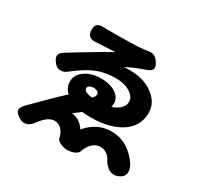

<svg xmlns="http://www.w3.org/2000/svg" viewBox="-171 -1004 1321 1269"><g transform="rotate(30 490.0 -370.0)"><path d="M482 48Q455 48 430 37Q399 24 396 3Q396 2 396 1Q386 -38 363 -59Q341 -78 313 -78Q266 -78 216 -13Q195 19 169 31Q139 43 110 26Q72 5 68.5 -17Q65 -39 95 -69Q100 -74 110 -84Q246 -222 306 -275Q270 -306 270 -355Q270 -407 320 -441Q368 -474 438 -474Q511 -474 554 -444Q595 -416 595 -373Q595 -357 591 -345Q630 -357 653 -380Q676 -403 676 -432Q676 -469 634 -496Q590 -524 527 -524Q429 -524 357 -488Q304 -463 237 -411Q209 -386 182 -385Q153 -383 131 -410Q107 -440 109.5 -460.5Q112 -481 144 -500Q179 -522 259 -570Q363 -633 434 -672Q363 -669 289 -664Q224 -659 223 -718Q222 -750 235.5 -763Q249 -776 280 -775Q293 -774 318 -774Q525 -774 590 -782Q594 -782 603 -784Q614 -785 619 -786Q662 -796 691 -758Q715 -726 710.5 -705.5Q706 -685 669 -673Q589 -645 531 -614Q549 -616 583 -616Q693 -614 761 -558Q825 -507 825 -434Q825 -325 727 -267Q640 -216 504 -216Q469 -216 442 -220L387 -178Q451 -172 488 -113Q565 -205 675 -205Q804 -205 889 -79Q909 -42 902 -14Q895 16 858 30Q821 44 786 22Q756 2 737 -40Q706 -80 662 -80Q599 -80 564 5Q564 6 564 7Q560 26 531 38Q507 48 482 48ZM449 -334Q469 -350 469 -371Q469 -381 457.5 -388.5Q446 -396 427 -396Q411 -396 399 -389Q385 -381 385 -370Q385 -356 398 -348Q414 -338 449 -334Z"/></g></svg>

Font: GenSenRounded TW H
Style: Regular
Weight: 900
Version: Version 1.501;PS 1;hotconv 16.6.51;makeotf.lib2.5.65220